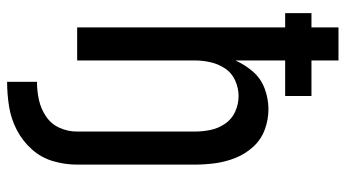

<svg xmlns="http://www.w3.org/2000/svg" viewBox="-236 -539 972 540"><g transform="rotate(90 250.0 -269.0)"><path d="M210 197Q245 197 279.5 191.5Q314 186 345 170Q376 154 399.5 128Q423 102 433 68.5Q443 35 443 0V-330Q443 -360 439 -389Q435 -418 424 -445.5Q413 -473 393 -495Q373 -517 345 -527.5Q317 -538 287 -538Q258 -538 229.5 -527.5Q201 -517 181.5 -494.5Q162 -472 150 -445V-585H250V-659H150V-735H57V-659H17V-585H57V0H150V-330Q150 -353 155 -375Q160 -397 172.5 -416Q185 -435 206.5 -444.5Q228 -454 250 -454Q273 -454 294 -444.5Q315 -435 328 -416Q341 -397 345.5 -375Q350 -353 350 -330V0Q350 26 339.5 49.5Q329 73 307.5 87.5Q286 102 261 107.5Q236 113 210 113Z"/></g></svg>

Font: Iosevka SS08 Medium
Style: Regular
Weight: 500
Monospace: yes
Designer: Belleve Invis
Foundry: Belleve Invis
Version: Version 3.4.3; ttfautohint (v1.8.3)